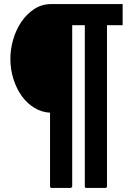

<svg xmlns="http://www.w3.org/2000/svg" viewBox="-20 -753 677 944"><path d="M583 -733V-629H506V163Q506 171 497 171H404Q397 171 397 163V-629H335V163Q335 166 332 168.5Q329 171 326 171H232Q230 171 228 168.5Q226 166 226 163V-199Q185 -201 149.5 -222.5Q114 -244 88 -279.5Q62 -315 46.5 -363Q31 -411 31 -465Q31 -510 44.5 -557.5Q58 -605 84 -644Q110 -683 147.5 -708Q185 -733 232 -733Z"/></svg>

Font: RonaldsonGothic
Style: Regular
Weight: 400
Designer: Mr. Robertson for MacKellar, Smiths & Jordan Co. Philadelphia
Foundry: CAT-Fonts Peter Wiegel
Version: Version 1.000